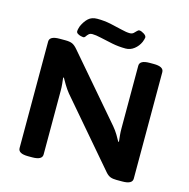

<svg xmlns="http://www.w3.org/2000/svg" viewBox="-123 -990 1096 1111"><g transform="rotate(15 425.0 -434.0)"><path d="M143 2Q83 2 83 -31V-669Q83 -702 143 -702H178Q204 -702 219 -695.5Q234 -689 251 -669L573 -294Q590 -274 604 -251Q618 -228 625 -214L629 -215Q627 -232 625 -251.5Q623 -271 623 -293V-669Q623 -702 683 -702H707Q767 -702 767 -669V-31Q767 2 707 2H672Q650 2 635.5 -3.5Q621 -9 607 -25L277 -410Q261 -430 247 -453Q233 -476 225 -491L221 -490Q223 -473 225 -453.5Q227 -434 227 -412V-31Q227 2 167 2ZM272 -746Q268 -746 257.5 -748.5Q247 -751 238.5 -756.5Q230 -762 230 -770Q230 -778 232.5 -787Q235 -796 237 -802Q251 -833 271 -851.5Q291 -870 324 -870Q366 -870 404.5 -862Q443 -854 474.5 -846Q506 -838 526 -838Q540 -838 548.5 -845.5Q557 -853 563.5 -860.5Q570 -868 577 -868Q588 -868 604 -858Q620 -848 620 -837Q620 -833 617.5 -825Q615 -817 612 -809Q600 -782 577 -764Q554 -746 526 -746Q484 -746 444.5 -754Q405 -762 372.5 -769.5Q340 -777 320 -777Q306 -777 298 -769.5Q290 -762 285 -754Q280 -746 272 -746Z"/></g></svg>

Font: Asap Expanded
Style: Bold
Weight: 700
Width: 7
Designer: Pablo Cosgaya
Foundry: Omnibus-Type
Version: Version 3.001; ttfautohint (v1.8.4.7-5d5b)